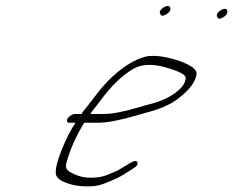

<svg xmlns="http://www.w3.org/2000/svg" viewBox="-20 -654 798 657"><path d="M735.9 -619C724.4 -612 720 -605 722.5 -598C725.1 -591 728.6 -586 744 -595C767.9 -609 759.2 -634 735.9 -619ZM527.4 -608C530 -601 533.5 -596 549 -605C560.4 -612 565.4 -620 562.3 -628C557.2 -644 521.3 -622 527.4 -608ZM289 -264C297.9 -278 307.8 -288 323.7 -310C362.3 -362 400 -398 437.4 -419C465.2 -435 502.7 -436 548.3 -423C593.9 -410 616 -398 615.6 -387C614.2 -370 603.3 -354 582.5 -338C561.6 -322 532.7 -308 494.8 -298C486.8 -296 474.3 -293 458.8 -288C406 -272 365 -264 335 -264ZM211.6 -249C206.7 -241 209.2 -234 217.2 -234H238.2C222.4 -210 207.1 -181 193.4 -147C174.7 -101 167.5 -70 172.1 -55C176.7 -40 197.3 -29 231.3 -21C252.9 -16 300.9 -12 331.8 -24C376.7 -42 381.7 -42 436.4 -78C447.9 -85 452.8 -91 450.3 -98C447.7 -105 440.7 -105 426.8 -97C404.4 -84 388.5 -72 367.5 -64C340.1 -53 329.7 -46 288.7 -46C263.7 -46 239.1 -53 215.5 -68C208 -73 204.4 -80 205.8 -91C217.5 -137 238.1 -185 268.2 -234H315.2C347.2 -234 392.7 -243 451.1 -260C466.5 -265 482.5 -269 499.9 -274C537.4 -285 568.8 -300 591.6 -318C628.9 -347 649.7 -375 652.5 -401C653.9 -416 634.8 -430 597.7 -444C555.1 -459 519 -465 487.5 -462C472.6 -460 454.1 -453 432.7 -442C386.9 -416 345.2 -378 307.1 -327C287.2 -301 273.4 -283 264 -272L259 -264H237C229 -264 216.6 -257 211.6 -249Z"/></svg>

Font: MewTooHand
Style: UltimateIta
Weight: 400
Designer: Mew Too, Robert Jablonski
Version: Version 0.77